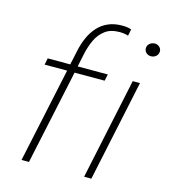

<svg xmlns="http://www.w3.org/2000/svg" viewBox="-116 -881 854 972"><g transform="rotate(15 311.0 -394.5)"><path d="M87.5 0 193.5 -496.5H75.5L82.5 -531H200.5L217.5 -610Q225.5 -646.5 240 -678.8Q254.5 -711 277 -736Q299.5 -761 331.2 -775Q363 -789 404.5 -789Q423.5 -789 435.5 -786.5Q447.5 -784 452.5 -781.5L445.5 -747Q440 -749.5 427.5 -751.8Q415 -754 400 -754Q353.5 -754 324.5 -732.2Q295.5 -710.5 279.5 -676.5Q263.5 -642.5 255 -604.5L239.5 -531H397.5L390 -496.5H232.5L126.5 0ZM415.5 0 528 -531H566L453.5 0ZM584.5 -676.5Q569.5 -676.5 559.2 -685.8Q549 -695 549 -709.5Q549 -719.5 554.2 -727.2Q559.5 -735 568.2 -739.5Q577 -744 587 -744Q601 -744 611.5 -734.8Q622 -725.5 622 -711.5Q622 -701.5 616.8 -693.5Q611.5 -685.5 603 -681Q594.5 -676.5 584.5 -676.5Z"/></g></svg>

Font: Epilogue ExtraLight
Style: Italic
Weight: 250
Italic angle: -12°
Designer: Tyler Finck
Foundry: Etcetera Type Co
Version: Version 2.112